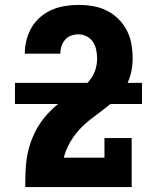

<svg xmlns="http://www.w3.org/2000/svg" viewBox="-20 -763 640 783"><path d="M83 0V-1Q83 -24 83.5 -46.5Q84 -69 86 -91.5Q88 -114 92.5 -136.5Q97 -159 104.5 -180.5Q112 -202 122 -222.5Q132 -243 144.5 -261.5Q157 -280 172.5 -297Q188 -314 205 -329Q222 -344 240.5 -357Q259 -370 278.5 -382Q298 -394 316.5 -407.5Q335 -421 348.5 -439Q362 -457 369 -479Q376 -501 376 -524Q376 -541 372.5 -559Q369 -577 359.5 -591.5Q350 -606 334 -614.5Q318 -623 300 -623Q285 -623 270.5 -618Q256 -613 246 -601.5Q236 -590 231 -575Q226 -560 226 -544Q226 -544 226 -544Q226 -544 226 -544H81Q81 -544 81 -544Q81 -544 81 -544Q81 -572 88 -599.5Q95 -627 109 -651Q123 -675 144.5 -693.5Q166 -712 191.5 -723Q217 -734 245 -738.5Q273 -743 300 -743Q330 -743 359.5 -738Q389 -733 415 -720Q441 -707 462.5 -686Q484 -665 497.5 -638.5Q511 -612 516 -582.5Q521 -553 521 -524Q521 -492 513 -460.5Q505 -429 488 -402Q471 -375 447 -353.5Q423 -332 397.5 -313Q372 -294 347 -274.5Q322 -255 300.5 -231Q279 -207 263.5 -178.5Q248 -150 240 -120H406V-200H517V0ZM41 -339V-425H559V-339Z"/></svg>

Font: Iosevka Slab Heavy Extended
Style: Regular
Weight: 900
Width: 7
Monospace: yes
Designer: Belleve Invis
Foundry: Belleve Invis
Version: Version 11.1.0; ttfautohint (v1.8.3)